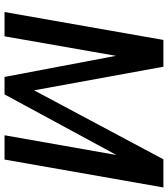

<svg xmlns="http://www.w3.org/2000/svg" viewBox="33 -773 740 846"><g transform="rotate(90 403.0 -350.0)"><path d="M806 -700 683 0H576L663 -493L396 0H319L226 -491L140 0H33L156 -700H274L378 -130L682 -700Z"/></g></svg>

Font: Sarabun Medium
Style: Italic
Weight: 500
Italic angle: -10°
Designer: Suppakit Chalermlarp | Katatrad Co.,Ltd.
Foundry: Cadson Demak Co.,Ltd.
Version: Version 1.000; ttfautohint (v1.6)